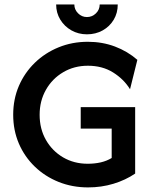

<svg xmlns="http://www.w3.org/2000/svg" viewBox="-20 -824 682 857"><path d="M372.9 12.5Q302.8 12.5 242 -11.8Q181.2 -36.1 135.4 -80.2Q89.6 -124.3 64.2 -183.3Q38.9 -242.4 38.9 -311.8Q38.9 -381.2 64.2 -440.3Q89.6 -499.3 135.4 -543.8Q181.2 -588.2 241.7 -612.8Q302.1 -637.5 372.2 -637.5Q436.8 -637.5 493.1 -616.3Q549.3 -595.1 593.1 -556.9L560.4 -425.7Q532.6 -470.8 484.7 -500.7Q436.8 -530.6 372.2 -530.6Q311.1 -530.6 262.2 -501.7Q213.2 -472.9 185.1 -423.3Q156.9 -373.6 156.9 -311.8Q156.9 -248.6 185.1 -199.3Q213.2 -150 261.8 -121.5Q310.4 -93.1 371.5 -93.1Q402.8 -93.1 429.9 -99.3Q456.9 -105.6 478.5 -118.8V-250H340.3V-345.8H583.3V-49.3Q540.3 -20.1 486.5 -3.8Q432.6 12.5 372.9 12.5ZM368.1 -670.8Q329.9 -670.8 298.6 -688.5Q267.4 -706.2 249 -736.5Q230.6 -766.7 230.6 -804.2H311.8Q311.8 -781.2 328.5 -764.6Q345.1 -747.9 368.1 -747.9Q391 -747.9 408 -764.2Q425 -780.6 425 -804.2H505.6Q505.6 -766 487.5 -735.8Q469.4 -705.6 438.2 -688.2Q406.9 -670.8 368.1 -670.8Z"/></svg>

Font: Afacad SemiBold
Style: Regular
Weight: 600
Designer: Kristian Moeller
Foundry: Dicotype
Version: Version 1.000